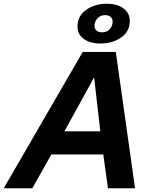

<svg xmlns="http://www.w3.org/2000/svg" viewBox="-65 -1008 811 1028"><path d="M555 -730 658 0H513L488 -181H210L108 0H-45L378 -730ZM280 -305H472L439 -594ZM350 -866Q350 -922 396 -955Q442 -988 507 -988Q562 -988 596 -963Q630 -938 630 -896Q630 -840 584 -807.5Q538 -775 472 -775Q417 -775 383.5 -799.5Q350 -824 350 -866ZM441 -871Q441 -854 451.5 -844.5Q462 -835 481 -835Q508 -835 523 -852.5Q538 -870 538 -892Q538 -908 527.5 -917.5Q517 -927 498 -927Q472 -927 456.5 -909.5Q441 -892 441 -871Z"/></svg>

Font: Nacelle Bold
Style: Italic
Weight: 700
Italic angle: -12°
Designer: Sora Sagano
Foundry: Sora Sagano
Version: Version 1.000;FEAKit 1.0